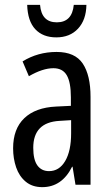

<svg xmlns="http://www.w3.org/2000/svg" viewBox="-20 -761 456 791"><path d="M213 -547Q289 -547 321 -499Q353 -451 353 -362V0H291L279 -74H277Q235 10 154 10Q113 10 86 -12.5Q59 -35 46.5 -71.5Q34 -108 34 -150Q34 -230 80 -274Q126 -318 211 -322L272 -325V-360Q272 -422 255 -451Q238 -480 200 -480Q156 -480 99 -447L73 -508Q136 -547 213 -547ZM225 -263Q117 -257 117 -152Q117 -103 134 -79.5Q151 -56 182 -56Q224 -56 248.5 -97.5Q273 -139 273 -212V-266ZM336 -741Q335 -679 301.5 -643Q268 -607 212 -607Q157 -607 125.5 -640.5Q94 -674 92 -741H145Q151 -669 214 -669Q277 -669 284 -741Z"/></svg>

Font: Noto Sans Ethiopic ExtraCondensed
Style: Regular
Weight: 400
Width: 2
Designer: Monotype Design Team
Foundry: Monotype Imaging Inc.
Version: Version 2.102; ttfautohint (v1.8.4.7-5d5b)